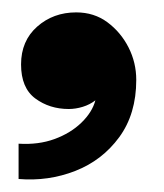

<svg xmlns="http://www.w3.org/2000/svg" viewBox="-20 -169 265 310"><path d="M10 120V63Q42 65 68 55.5Q94 46 111.5 29Q129 12 134 -7Q125 0 113.5 3.5Q102 7 91 7Q60 7 37 -10Q14 -27 14 -65Q14 -103 40 -126Q66 -149 103 -149Q132 -149 153.5 -133Q175 -117 187.5 -92.5Q200 -68 200 -40Q200 15 172.5 52.5Q145 90 101.5 107Q58 124 10 120Z"/></svg>

Font: Parkinsans Medium
Style: Regular
Weight: 500
Designer: Red Stone, Indian Type Foundry
Foundry: Indian Type Foundry
Version: Version 1.000